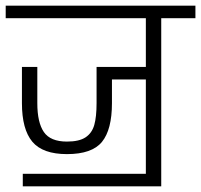

<svg xmlns="http://www.w3.org/2000/svg" viewBox="-30 -654 706 674"><path d="M656 -634V-590H536V0H50V-44H482V-375H363V-292Q363 -199 328 -156Q293 -113 205 -113Q120 -113 83.5 -156.5Q47 -200 47 -292V-419H101V-292Q101 -224 124 -190.5Q147 -157 205 -157Q248 -157 270.5 -172Q293 -187 301 -215.5Q309 -244 309 -292V-419H482V-590H-10V-634Z"/></svg>

Font: Biryani UltraLight
Style: Regular
Weight: 250
Designer: Dan Reynolds and Mathieu Réguer
Foundry: Dan Reynolds and Mathieu Réguer
Version: Version 1.003; ttfautohint (v1.1) -l 5 -r 5 -G 72 -x 0 -D la